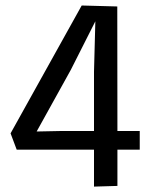

<svg xmlns="http://www.w3.org/2000/svg" viewBox="-20 -672 568 701"><path d="M278.3 -651.9 408.2 -648.4 408.7 -193.8H490.2V-125.5H408.7V6.8L323.2 9.3V-125.5H41L18.6 -185.1ZM323.2 -193.8V-409.7L328.1 -594.2L238.3 -416.5L113.8 -191.9L207 -193.8Z"/></svg>

Font: Mako
Style: Regular
Weight: 400
Designer: vernon adams
Foundry: vernon adams
Version: Version 1.000